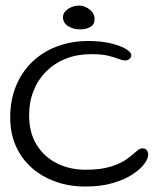

<svg xmlns="http://www.w3.org/2000/svg" viewBox="-20 -641 594 686"><path d="M285 25.5Q228 25.5 179.2 8.2Q130.5 -9 94 -41Q57.5 -73 37 -118.5Q16.5 -164 16.5 -221.5Q16.5 -283 37 -333.2Q57.5 -383.5 94.8 -419.5Q132 -455.5 183.2 -475Q234.5 -494.5 295.5 -494.5Q341 -494.5 375.5 -486.2Q410 -478 429.5 -466.2Q449 -454.5 449 -443.5Q449 -438.5 446 -434.2Q443 -430 438 -427.5Q433 -425 427 -425Q417.5 -425 404 -430.5Q390.5 -436 367.2 -441.8Q344 -447.5 305.5 -447.5Q256 -447.5 215.5 -431.5Q175 -415.5 145.5 -386.2Q116 -357 100 -317Q84 -277 84 -229Q84 -167 111 -123.5Q138 -80 184 -57.2Q230 -34.5 286 -34.5Q340.5 -34.5 376 -45.8Q411.5 -57 432.8 -72.5Q454 -88 466.5 -99.5Q479 -111 488 -111Q497 -111 501.5 -107.2Q506 -103.5 507.8 -98Q509.5 -92.5 509.5 -87.5Q509.5 -74.5 495.5 -55.5Q481.5 -36.5 453.5 -18Q425.5 0.5 383.2 13Q341 25.5 285 25.5ZM265.5 -536Q242.5 -536 223.8 -547.5Q205 -559 205 -579.5Q205 -591.5 213.5 -600.8Q222 -610 235.2 -615.5Q248.5 -621 261.5 -621Q275.5 -621 288.5 -614.5Q301.5 -608 309.8 -597.2Q318 -586.5 318 -573Q318 -553 302.5 -544.5Q287 -536 265.5 -536Z"/></svg>

Font: Gluten ExtraLight
Style: Regular
Weight: 250
Designer: Tyler Finck
Foundry: Etcetera Type Company
Version: Version 1.300